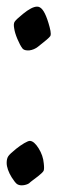

<svg xmlns="http://www.w3.org/2000/svg" viewBox="-20 -556 193 576"><path d="M47.4 -410.6Q40 -420.4 32.2 -439Q24.4 -457.5 22.5 -471.2Q20 -484.9 23.9 -490.7Q27.8 -497.1 48.8 -514.2Q75.7 -536.1 91.3 -536.1Q95.7 -536.1 99.1 -534.2Q115.2 -526.4 128.9 -474.6Q132.3 -461.9 132.3 -454.6Q132.3 -450.2 130.9 -447.8Q127 -441.4 94.2 -416Q82.5 -406.7 67.9 -404.8Q67.9 -404.8 61.5 -404.8Q51.8 -405.3 47.4 -410.6ZM15.1 -23.9Q7.8 -35.6 3.9 -46.9Q0 -58.1 0 -67.4Q0 -80.1 4.9 -87.4Q9.3 -94.2 28.8 -109.9Q41 -119.6 52.7 -126.5Q64.5 -133.3 69.3 -133.3Q69.8 -133.3 70.3 -133.3Q82.5 -132.3 95.7 -111.3Q109.4 -89.4 111.3 -65.9Q113.3 -49.3 110.8 -43.5Q107.9 -38.1 94.2 -27.3Q85.9 -21.5 78.1 -15.1Q70.3 -9.3 67.4 -6.3Q64.5 -3.9 58.1 -2Q51.8 0 45.4 0Q36.1 0 30.3 -4.4Q24.4 -9.3 15.1 -23.9Z"/></svg>

Font: Casuwalt
Style: Regular
Weight: 400
Designer: Walter E Stewart
Version: 0.1